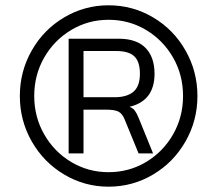

<svg xmlns="http://www.w3.org/2000/svg" viewBox="-20 -688 813 718"><path d="M718.3 -329Q718.3 -421 673.7 -499.3Q629.1 -577.7 552.6 -622.9Q476.1 -668.2 386 -668.2Q296.4 -668.2 219.9 -622.9Q143.4 -577.7 98.8 -499.3Q54.2 -421 54.2 -329Q54.2 -237.1 98.8 -159Q143.4 -80.9 219.9 -35.4Q296.4 10.1 386 10.1Q476.1 10.1 552.6 -35.4Q629.1 -80.9 673.7 -159Q718.3 -237.1 718.3 -329ZM108 -329Q108 -408.1 145.5 -473.1Q182.9 -538.1 246.6 -576.1Q310.2 -614 386 -614Q462.3 -614 526 -576.1Q589.6 -538.1 627.1 -473.1Q664.5 -408.1 664.5 -329Q664.5 -250.5 627.1 -185.2Q589.6 -119.9 526 -82Q462.3 -44.1 386 -44.1Q310.2 -44.1 246.6 -82Q182.9 -119.9 145.5 -185.2Q108 -250.5 108 -329ZM292.3 -114.4V-278H375Q409.5 -278 423.7 -270.2Q438 -262.4 446.7 -239.9L498.2 -114.4H552.4L498.6 -246.8Q491.3 -264.7 484.1 -274.4Q477 -284 464.2 -288.6Q557.9 -310.7 557.9 -412.2Q557.9 -474.3 524.4 -508.7Q490.8 -543.2 424.2 -543.2H236.7V-114.4ZM292.3 -497.2H415.4Q460.9 -497.2 482.1 -477.5Q503.2 -457.7 503.2 -412.2Q503.2 -365.3 478.9 -344.9Q454.5 -324.4 408.5 -324.4H292.3Z"/></svg>

Font: Arad
Style: Regular
Weight: 400
Designer: Mohammad Darvishi
Version: Version 1.010;September 21, 2024;FontCreator 15.0.0.2992 64-